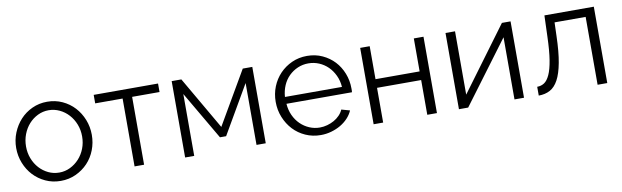

<svg xmlns="http://www.w3.org/2000/svg" viewBox="-39 -905 4179 1290"><g transform="rotate(-10 2050.5 -260.0)"><path d="M297 10Q241 10 193.5 -12Q146 -34 112 -70.5Q78 -107 58.5 -156Q39 -205 39 -259Q39 -314 59 -363Q79 -412 113 -449Q147 -486 194.5 -508Q242 -530 297 -530Q353 -530 400.5 -508Q448 -486 482 -449Q516 -412 535.5 -363Q555 -314 555 -259Q555 -205 536 -156Q517 -107 482.5 -70.5Q448 -34 400.5 -12Q353 10 297 10ZM106 -258Q106 -214 121 -175.5Q136 -137 162 -108.5Q188 -80 222.5 -63.5Q257 -47 297 -47Q336 -47 371 -64Q406 -81 432.5 -110Q459 -139 474 -177.5Q489 -216 489 -260Q489 -304 474 -342.5Q459 -381 432.5 -410Q406 -439 371 -455.5Q336 -472 297 -472Q258 -472 223 -455Q188 -438 162 -409Q136 -380 121 -341Q106 -302 106 -258Z M801 0V-463H614V-521H1053V-463H866V0Z M1146 0V-521H1212L1421 -160L1631 -521H1696V0H1633V-422L1442 -93H1400L1208 -422V0Z M2071 10Q2015 10 1967 -11.5Q1919 -33 1884.5 -70Q1850 -107 1830 -156.5Q1810 -206 1810 -262Q1810 -317 1829.5 -365.5Q1849 -414 1884 -450.5Q1919 -487 1966.5 -508.5Q2014 -530 2070 -530Q2127 -530 2174.5 -508Q2222 -486 2255.5 -450Q2289 -414 2308 -365.5Q2327 -317 2327 -263Q2327 -255 2327 -248Q2327 -241 2326 -237H1879Q1882 -194 1898.5 -158Q1915 -122 1941.5 -96Q1968 -70 2002 -55.5Q2036 -41 2073 -41Q2099 -41 2124 -48Q2149 -55 2170.5 -67Q2192 -79 2209 -96.5Q2226 -114 2235 -135L2292 -119Q2280 -91 2258 -67.5Q2236 -44 2207 -27Q2178 -10 2143 0Q2108 10 2071 10ZM2266 -284Q2263 -327 2246 -363Q2229 -399 2203 -424.5Q2177 -450 2143 -464.5Q2109 -479 2070 -479Q2032 -479 1998 -464.5Q1964 -450 1937.5 -424Q1911 -398 1895.5 -362Q1880 -326 1877 -284Z M2432 0V-521H2497V-296H2798V-521H2864V0H2798V-237H2497V0Z M3014 0V-520H3079V-88L3399 -521H3458V0H3393V-424L3077 0Z M3558 -57Q3585 -57 3606.5 -71Q3628 -85 3644.5 -121Q3661 -157 3671 -219Q3681 -281 3684 -377L3689 -521H4026V0H3960V-463H3748L3745 -371Q3742 -262 3728.5 -190Q3715 -118 3692 -75.5Q3669 -33 3635.5 -15Q3602 3 3558 3Z"/></g></svg>

Font: Rising Sun Light
Style: Regular
Weight: 300
Designer: Matt McInerney, Pablo Impallari, Rodrigo Fuenzalida (Raleway font), Stephen Hutchings (Greek), Cristiano Sobral (main ch
Foundry: The Rising Sun Project Authors
Version: Version 4.327; ttfautohint (v1.8.4.7-5d5b-dirty)